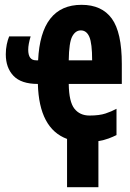

<svg xmlns="http://www.w3.org/2000/svg" viewBox="-20 -579 540 796"><path d="M315 -453Q339 -453 350.5 -426Q362 -399 362 -329H265Q266 -403 279.5 -428Q293 -453 315 -453ZM388 197V6Q412 2 430.5 -5Q449 -12 463 -19V-128Q443 -117 417.5 -108.5Q392 -100 351 -100Q311 -100 288.5 -128.5Q266 -157 265 -231H485V-314Q485 -445 443.5 -502Q402 -559 318 -559Q149 -559 138 -329H129Q97 -329 97 -373Q97 -395 107 -428H18Q12 -414 8 -394.5Q4 -375 4 -354Q4 -298 36 -264.5Q68 -231 137 -231Q142 -46 258 -3V197Z"/></svg>

Font: Noto Sans Mono UI Condensed ExtraBold
Style: Regular
Weight: 800
Width: 3
Designer: Monotype Design team
Foundry: Monotype Imaging Inc.
Version: 1.000